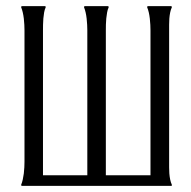

<svg xmlns="http://www.w3.org/2000/svg" viewBox="-20 -608 626 628"><path d="M326.2 -34.7H472.2V-509.3Q472.2 -516.6 471.7 -526.6Q471.2 -536.6 470 -547.4Q468.8 -558.1 466.6 -567.6Q464.4 -577.1 461.4 -584V-586.9Q463.4 -587.9 464.8 -587.9H539.6L541 -586.9H542V-584Q538.6 -576.7 536.6 -567.1Q534.7 -557.6 533.9 -547.4Q533.2 -537.1 533.2 -527.1Q533.2 -517.1 533.2 -509.3V-78.6Q533.2 -70.3 533.2 -60.5Q533.2 -50.8 533.9 -40.5Q534.7 -30.3 536.6 -20.8Q538.6 -11.2 542 -3.9V-1L541 0H52.7Q52.2 0 51 -0.5Q49.8 -1 49.3 -1V-3.9Q52.2 -10.7 54.4 -20.5Q56.6 -30.3 57.9 -40.5Q59.1 -50.8 59.6 -61Q60.1 -71.3 60.1 -78.6V-509.3Q60.1 -516.6 59.6 -526.6Q59.1 -536.6 57.9 -547.4Q56.6 -558.1 54.4 -567.6Q52.2 -577.1 49.3 -584V-586.9Q49.8 -586.9 51 -587.4Q52.2 -587.9 52.7 -587.9H127.4L128.9 -586.9H129.4V-584Q126 -576.7 124.3 -567.1Q122.6 -557.6 121.8 -547.6Q121.1 -537.6 120.8 -527.6Q120.6 -517.6 120.6 -509.3V-34.7H265.6V-509.3Q265.6 -516.6 265.1 -526.6Q264.6 -536.6 263.4 -547.4Q262.2 -558.1 260 -567.6Q257.8 -577.1 254.9 -584V-586.9Q255.4 -586.9 256.6 -587.4Q257.8 -587.9 258.3 -587.9H333L334.5 -586.9H335.4V-584Q332 -576.7 330.3 -567.1Q328.6 -557.6 327.6 -547.6Q326.7 -537.6 326.4 -527.6Q326.2 -517.6 326.2 -509.3Z"/></svg>

Font: CAT Linz
Style: Regular
Weight: 400
Designer: Peter Wiegel
Foundry: Peter Wiegel
Version: Version 1.08